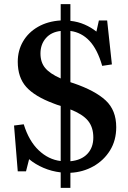

<svg xmlns="http://www.w3.org/2000/svg" viewBox="-20 -823 619 930"><path d="M274 87V12Q230 7 190.5 -10Q151 -27 121 -52L106 7H66L48 -215L95 -221Q120 -140 167.5 -95Q215 -50 274 -43V-310Q256 -315 239 -322Q148 -356 107 -402Q66 -448 66 -524Q66 -578 91.5 -622Q117 -666 164 -693Q211 -720 274 -724V-803H321V-722Q358 -718 390 -704Q422 -690 447 -670L459 -724H499L522 -511L475 -504Q452 -584 413.5 -625Q375 -666 321 -673V-425Q323 -424 328 -422.5Q333 -421 336 -420Q441 -384 492 -336.5Q543 -289 543 -207Q543 -143 513 -94.5Q483 -46 432.5 -17.5Q382 11 321 14V87ZM274 -443V-673Q228 -668 202 -638Q176 -608 176 -564Q176 -521 199 -493.5Q222 -466 274 -443ZM321 -42Q374 -47 403 -77.5Q432 -108 432 -157Q432 -207 406 -238.5Q380 -270 321 -293Z"/></svg>

Font: Literata 36pt Medium
Style: Regular
Weight: 500
Designer: Latin by Veronika Burian and Jose Scaglione. Greek by Irene Vlachou. Cyrillic by Vera Evstafieva.
Foundry: TypeTogether
Version: Version 3.002